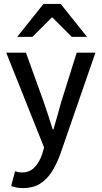

<svg xmlns="http://www.w3.org/2000/svg" viewBox="-20 -759 521 984"><path d="M98 205Q80 205 65 202Q50 199 37 195L57 119Q67 122 75.5 123.5Q84 125 92 125Q132 125 157.5 98Q183 71 196 31L206 -3L12 -489H113L205 -234Q216 -202 227.5 -166.5Q239 -131 250 -96H254Q264 -130 274 -165.5Q284 -201 293 -234L373 -489H469L289 31Q270 83 245 122Q220 161 184.5 183Q149 205 98 205ZM68 -570 203 -739H291L426 -570H348L249 -669H245L146 -570Z"/></svg>

Font: Source Sans 3 ExtraLight Medium
Style: Regular
Weight: 500
Version: Version 3.052;hotconv 1.1.0;makeotfexe 2.6.0